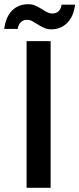

<svg xmlns="http://www.w3.org/2000/svg" viewBox="-51 -890 376 910"><path d="M75 -695C75 -695 75 0 75 0C75 0 189 0 189 0C189 0 189 -695 189 -695C189 -695 75 -695 75 -695ZM-31 -753C-31 -753 33 -753 33 -753C33 -753 33 -753 33 -753C35 -767 40 -778 48 -785C55 -792 65 -796 76 -796C76 -796 76 -796 76 -796C84 -796 91 -795 98 -792C104 -789 113 -783 125 -776C125 -776 125 -776 125 -776C137 -768 148 -762 158 -758C168 -753 179 -751 192 -751C192 -751 192 -751 192 -751C222 -751 247 -761 267 -781C287 -800 300 -829 305 -868C305 -868 241 -868 241 -868C241 -868 241 -868 241 -868C239 -854 234 -844 227 -837C219 -830 209 -826 198 -826C198 -826 198 -826 198 -826C189 -826 182 -828 175 -831C168 -834 159 -839 149 -846C149 -846 149 -846 149 -846C136 -854 124 -860 115 -864C106 -868 95 -870 82 -870C82 -870 82 -870 82 -870C52 -870 27 -860 7 -841C-13 -821 -26 -792 -31 -753Z"/></svg>

Font: Girnar Poppins
Style: Medium
Weight: 500
Designer: Ninad Kale (Devanagari), Jonny Pinhorn (Latin)
Foundry: Indian Type Foundry
Version: ""